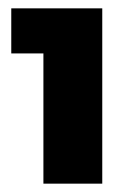

<svg xmlns="http://www.w3.org/2000/svg" viewBox="-20 -721 321 460"><path d="M7 -593V-701H225V-281H84V-593Z"/></svg>

Font: Trueno
Style: ExBd
Weight: 800
Designer: Julieta Ulanovsky
Foundry: Julieta Ulanovsky
Version: Version 3.001b